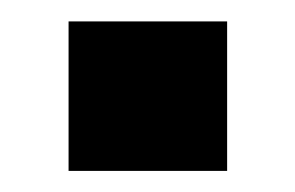

<svg xmlns="http://www.w3.org/2000/svg" viewBox="-20 -162 280 182"><path d="M195.3 -141.7V0H45V-141.7Z"/></svg>

Font: TASA Explorer VF
Style: Regular
Weight: 400
Designer: Weizhong Zhang
Foundry: Local Remote
Version: Version 1.000;Glyphs 3.2 (3192)